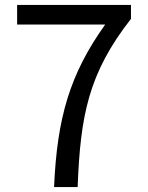

<svg xmlns="http://www.w3.org/2000/svg" viewBox="-20 -754 595 774"><path d="M198 0H293C304 -287 336 -458 508 -678V-734H49V-655H404C261 -455 210 -278 198 0Z"/></svg>

Font: Noto Sans JP
Style: Regular
Weight: 400
Designer: Ryoko NISHIZUKA  (kana, bopomofo & ideographs); Paul D. Hunt (Latin, Greek & Cyrillic); Sandoll Communications , Soo-you
Foundry: Adobe
Version: Version 2.002;hotconv 1.0.116;makeotfexe 2.5.65601